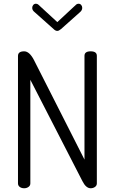

<svg xmlns="http://www.w3.org/2000/svg" viewBox="-20 -1005 613 1025"><path d="M76 -26C76 -18 79.2 -11.7 85.5 -7C91.8 -2.3 99.7 0 109 0C117.7 0 125.3 -2.3 132 -7C138.7 -11.7 142 -18 142 -26V-579L420 -38C432.7 -12.7 447.3 0 464 0C472.7 0 480.3 -2.3 487 -7C493.7 -11.7 497 -18 497 -26V-707C497 -723 486 -731 464 -731C442 -731 431 -723 431 -707V-153L161 -685C145 -715.7 127.7 -731 109 -731C87 -731 76 -722.7 76 -706ZM152 -963C152 -954.3 156.3 -946.7 165 -940L266 -850C272.7 -843.3 279.3 -840 286 -840C291.3 -840 298 -843.3 306 -850L407 -940C415 -946.7 419 -954.3 419 -963C419 -969 417.2 -974.2 413.5 -978.5C409.8 -982.8 405.3 -985 400 -985C394 -985 389 -983 385 -979L286 -887L186 -979C182 -983 177 -985 171 -985C165.7 -985 161.2 -982.8 157.5 -978.5C153.8 -974.2 152 -969 152 -963Z"/></svg>

Font: Terminal Dosis
Style: Book
Weight: 400
Designer: EdgarTolentino, PabloImpallari, IginoMarini
Foundry: EdgarTolentino, PabloImpallari, IginoMarini
Version: Version 1.006